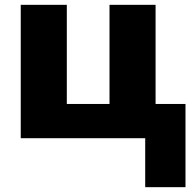

<svg xmlns="http://www.w3.org/2000/svg" viewBox="-20 -573 801 796"><path d="M749 203H582V0H66V-553H257V-142H434V-553H625V-142H749Z"/></svg>

Font: Noto Sans Black
Style: Regular
Weight: 900
Designer: Monotype Design Team
Foundry: Monotype Imaging Inc.
Version: Version 2.007